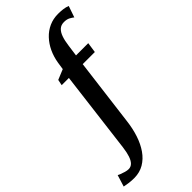

<svg xmlns="http://www.w3.org/2000/svg" viewBox="-446 -884 1204 1204"><g transform="rotate(-45 156.5 -282.0)"><path d="M135.5 -599Q143 -644.5 161.2 -683.5Q179.5 -722.5 207.5 -752.2Q235.5 -782 272 -798.5Q308.5 -815 352 -815Q373 -815 394.2 -812.5Q415.5 -810 434.5 -802.5L408.5 -727Q399 -735 382.8 -743.8Q366.5 -752.5 342 -752.5Q315.5 -752.5 299 -737.2Q282.5 -722 272.8 -694.2Q263 -666.5 258 -627L247.5 -551H356L346 -482.5H238.5L181.5 -31.5Q174.5 26.5 157.5 77.8Q140.5 129 113.5 167.8Q86.5 206.5 49 228.8Q11.5 251 -37.5 251.5Q-62.5 251.5 -86.2 248.2Q-110 245 -122.5 242L-98.5 164.5Q-94.5 167 -81 172.5Q-67.5 178 -51.5 182.5Q-35.5 187 -23.5 187Q-3.5 187 10.5 173.2Q24.5 159.5 33.8 132Q43 104.5 48 64.5L116 -482.5H52L60 -521L128 -549Z"/></g></svg>

Font: Merriweather 36pt SemiBold
Style: Italic
Weight: 600
Italic angle: -7.8°
Version: Version 2.101